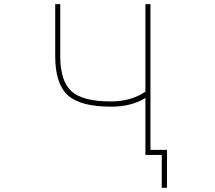

<svg xmlns="http://www.w3.org/2000/svg" viewBox="-20 -773 1040 929"><path d="M762.7 135.7V-23.4H683.6V-299.8L676.8 -294.9Q611.3 -256.8 516.6 -256.8Q371.1 -256.8 308.6 -311.5Q247.1 -367.2 247.1 -502V-752.9H271.5V-502Q271.5 -379.9 326.2 -331.1Q379.9 -282.2 516.6 -282.2Q612.3 -282.2 681.6 -328.1L683.6 -329.1V-752.9H708V-47.9H788.1V135.7Z"/></svg>

Font: Mgen+ 1mn thin
Style: Regular
Weight: 100
Designer: [Source Han Sans]
Ryoko NISHIZUKA  (kana & ideographs); Paul D. Hunt (Latin, Greek & Cyrillic); Wenlong ZHANG  (bopomofo
Version: Version 1.059.20150602